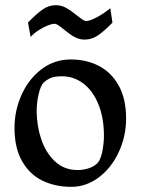

<svg xmlns="http://www.w3.org/2000/svg" viewBox="-20 -704 539 736"><path d="M251 -476.1Q311 -476.1 358.9 -451.4Q406.7 -426.8 435.1 -376Q463.4 -325.2 463.4 -250Q463.4 -181.6 435.3 -121.1Q407.2 -60.5 358.9 -24.2Q310.5 12.2 253.4 12.2Q190.9 12.2 141.8 -12Q92.8 -36.1 64.2 -86.9Q35.6 -137.7 35.6 -213.4Q35.6 -281.2 63.2 -341.8Q90.8 -402.3 139.9 -439.2Q189 -476.1 251 -476.1ZM353 -78.1Q365.7 -90.8 372.1 -122.8Q378.4 -154.8 378.4 -183.1Q378.4 -252.4 357.2 -304.4Q335.9 -356.4 299.3 -384Q262.7 -411.6 217.8 -411.6Q189.9 -411.6 174.3 -405Q158.7 -398.4 146 -386.2Q135.3 -374 127.9 -342Q120.6 -310.1 120.6 -279.3Q120.6 -222.7 137.9 -170.7Q155.3 -118.7 190.7 -85.4Q226.1 -52.2 277.3 -52.2Q299.3 -52.2 319.8 -58.8Q340.3 -65.4 353 -78.1ZM87.4 -617.7Q119.1 -650.4 142.8 -667.2Q166.5 -684.1 193.8 -684.1Q215.3 -684.1 233.6 -673.8Q252 -663.6 274.9 -645Q288.1 -634.3 296.1 -628.9Q304.2 -623.5 311 -623.5Q324.2 -623.5 351.3 -637.9Q378.4 -652.3 402.8 -672.4L411.1 -617.2Q381.3 -586.4 356.9 -569.3Q332.5 -552.2 304.7 -552.2Q283.2 -552.2 264.6 -562.7Q246.1 -573.2 224.6 -591.3Q211.4 -602.1 203.4 -607.4Q195.3 -612.8 188.5 -612.8Q179.2 -612.8 162.6 -606.2Q146 -599.6 128.2 -588.1Q110.4 -576.7 97.2 -562.5Z"/></svg>

Font: Vesper Libre
Style: Regular
Weight: 400
Designer: Robert Keller & Kimya Gandhi
Foundry: Mota Italic
Version: Version 1.058